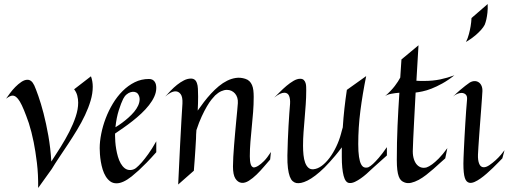

<svg xmlns="http://www.w3.org/2000/svg" viewBox="-20 -892 2506 946"><path d="M234.9 -59.1 168 34.2Q168.9 -31.7 161.9 -89.6Q154.8 -147.5 146 -191.4Q135.7 -242.7 122.1 -285.2Q108.9 -323.2 98.1 -349.4Q87.4 -375.5 77.9 -391.4Q68.4 -407.2 59.6 -414.1Q50.8 -420.9 42 -420.9Q34.7 -420.9 26.9 -416.7Q19 -412.6 9.8 -405.8Q17.1 -416.5 29.1 -432.6Q41 -448.7 55.4 -463.4Q69.8 -478 85.4 -488.5Q101.1 -499 115.2 -499Q125 -499 133.3 -492.7Q141.6 -486.3 148.9 -471.2Q156.2 -455.1 168.9 -419.2Q181.6 -383.3 194.6 -333.5Q207.5 -283.7 218.3 -222.9Q229 -162.1 232.9 -96.2Q255.4 -130.4 278.8 -167.7Q302.2 -205.1 321.5 -242.9Q340.8 -280.8 353 -317.4Q365.2 -354 365.2 -386.2Q365.2 -403.3 360.8 -420.7Q356.4 -438 345.2 -452.1L428.2 -516.1Q437 -491.7 437 -464.8Q437 -431.6 426.5 -396.2Q416 -360.8 398.9 -324.7Q381.8 -288.6 360.1 -252.7Q338.4 -216.8 315.9 -182.9Q293.5 -148.9 272.2 -117.4Q251 -85.9 234.9 -59.1Z M750 -142.1Q724.1 -112.8 702.4 -90.6Q680.7 -68.4 664.1 -53.2Q644.5 -35.6 628.9 -22.9Q585.9 11.2 554.2 11.2Q536.1 11.2 523.2 1.7Q510.3 -7.8 501 -22.9Q491.7 -38.1 485.8 -57.1Q480 -76.2 476.8 -95.5Q473.6 -114.7 472.4 -132.3Q471.2 -149.9 471.2 -162.1Q471.2 -194.8 478.8 -232.9Q486.3 -271 500.7 -308.8Q515.1 -346.7 536.1 -381.6Q557.1 -416.5 584.2 -443.6Q611.3 -470.7 643.8 -486.8Q676.3 -502.9 713.9 -502.9Q724.1 -502.9 731 -499.3Q737.8 -495.6 742.2 -489.3Q746.6 -482.9 748.3 -475.1Q750 -467.3 750 -459Q750 -437.5 740.2 -416Q730.5 -394.5 714.1 -373.8Q697.8 -353 676.8 -333.3Q655.8 -313.5 633.1 -295.7Q610.4 -277.8 587.9 -262.2Q565.4 -246.6 546.9 -233.9V-223.1Q546.9 -210.9 548.1 -193.6Q549.3 -176.3 552.5 -157.5Q555.7 -138.7 561 -120.1Q566.4 -101.6 574.7 -86.9Q583 -72.3 594.5 -63.2Q606 -54.2 621.1 -54.2Q627.9 -54.2 635.3 -56.4Q642.6 -58.6 649.9 -64Q662.6 -74.2 678.7 -92.3Q692.4 -107.9 710.4 -132.8Q728.5 -157.7 750 -195.8ZM659.2 -430.2Q653.3 -437 644 -439Q634.8 -440.9 624.3 -438Q613.8 -435.1 603.8 -426.8Q593.8 -418.5 586.9 -404.8Q577.1 -385.3 565.4 -348.9Q553.7 -312.5 548.8 -265.1Q564.5 -274.4 581.1 -286.6Q597.7 -298.8 613 -312.5Q628.4 -326.2 640.9 -341.1Q653.3 -356 660.4 -371.3Q667.5 -386.7 668 -401.6Q668.5 -416.5 659.2 -430.2Z M950.7 -481Q954.1 -472.2 955.1 -455.1Q956.1 -438 956.1 -416Q956.1 -400.4 955.6 -382.8Q955.1 -365.2 954.1 -347.2Q968.3 -367.7 984.9 -389.4Q1001.5 -411.1 1019.8 -430.9Q1038.1 -450.7 1058.1 -467.3Q1078.1 -483.9 1099.4 -494.4Q1120.6 -504.9 1142.8 -508.1Q1165 -511.2 1188 -503.9Q1200.7 -500 1208.7 -492.2Q1216.8 -484.4 1221.7 -472.9Q1226.6 -461.4 1228.3 -446.8Q1230 -432.1 1230 -415Q1230 -377 1227.1 -339.8Q1224.1 -302.7 1220.5 -266.4Q1216.8 -230 1213.9 -193.8Q1210.9 -157.7 1210.9 -122.1Q1210.9 -97.7 1215.1 -83.5Q1219.2 -69.3 1230 -66.9Q1240.7 -67.4 1253.9 -76.2Q1265.1 -83 1280.8 -98.6Q1296.4 -114.3 1314.9 -143.1L1311 -106Q1297.9 -91.3 1280.5 -70.8Q1263.2 -50.3 1244.4 -32Q1225.6 -13.7 1206.3 -1.5Q1187 10.7 1169.9 8.8Q1151.4 6.3 1139.6 -12.5Q1127.9 -31.2 1127.9 -71.8Q1127.9 -91.8 1129.4 -118.9Q1130.9 -146 1133.3 -175.8Q1135.7 -205.6 1138.4 -236.3Q1141.1 -267.1 1143.8 -294.9Q1146.5 -322.8 1148.7 -345.9Q1150.9 -369.1 1151.9 -383.8Q1152.8 -398.4 1149.2 -410.4Q1145.5 -422.4 1137.9 -431.2Q1130.4 -439.9 1120.1 -444.6Q1109.9 -449.2 1097.7 -449.2Q1084.5 -449.2 1069.8 -442.6Q1055.2 -436 1040 -421.9Q1032.7 -414.6 1022.2 -401.6Q1011.7 -388.7 999.5 -367.9Q987.3 -347.2 973.9 -318.4Q960.4 -289.6 947.8 -251Q946.8 -239.7 946.3 -229Q945.8 -218.3 945.8 -209Q944.8 -185.5 942.9 -159.2Q941.4 -136.7 939.5 -108.4Q937.5 -80.1 935.1 -50.8L857.9 17.1Q863.3 -101.6 867.4 -179Q871.6 -256.3 874 -301.3Q877 -354 878.9 -381.8Q880.4 -414.6 870.1 -428.2Q859.9 -441.9 844.7 -441.9Q833 -441.9 819.6 -434.6Q806.2 -427.2 793.9 -416Q806.2 -429.7 821 -445.3Q835.9 -460.9 852.5 -474.1Q869.1 -487.3 886.5 -496.1Q903.8 -504.9 920.9 -504.9Q931.6 -504.9 939.2 -499.3Q946.8 -493.7 950.7 -481Z M1886.2 -126Q1862.8 -105.5 1847.7 -91.6Q1832.5 -77.6 1822.8 -69.3Q1811.5 -59.6 1805.2 -53.2Q1797.9 -45.9 1785.4 -34.9Q1772.9 -23.9 1758.5 -13.7Q1744.1 -3.4 1729.2 3.7Q1714.4 10.7 1702.1 9.8Q1682.1 8.8 1673.1 -25.6Q1664.1 -60.1 1664.1 -119.1V-166Q1647 -143.1 1631.6 -124.8Q1616.2 -106.4 1604.5 -93.8Q1590.8 -78.6 1579.1 -66.9Q1554.7 -43 1533.7 -27.1Q1512.7 -11.2 1495.1 -2.4Q1477.5 6.3 1463.9 9Q1450.2 11.7 1439.9 9.8Q1430.2 7.8 1421.9 0.5Q1413.6 -6.8 1407.7 -22.5Q1401.9 -38.1 1398.7 -63.2Q1395.5 -88.4 1396 -126Q1396.5 -163.6 1398.2 -200.9Q1399.9 -238.3 1401.6 -272Q1403.3 -305.7 1405.5 -333.7Q1407.7 -361.8 1409.2 -380.9Q1410.6 -405.3 1404.1 -420.2Q1397.5 -435.1 1380.9 -435.1Q1371.1 -435.1 1358.9 -429.4Q1346.7 -423.8 1331.1 -411.1Q1342.8 -422.4 1358.4 -438.2Q1374 -454.1 1391.4 -468.8Q1408.7 -483.4 1426.3 -493.7Q1443.8 -503.9 1459 -503.9Q1470.7 -503.9 1476.8 -497.8Q1482.9 -491.7 1485.6 -482.9Q1488.3 -474.1 1488.5 -464.1Q1488.8 -454.1 1488.8 -446.8Q1488.8 -411.6 1486.3 -377.2Q1483.9 -342.8 1481 -308.8Q1478 -274.9 1475.6 -241.2Q1473.1 -207.5 1473.1 -173.8Q1473.1 -150.4 1475.3 -128.7Q1477.5 -106.9 1483.4 -90.8Q1489.3 -74.7 1499.3 -65.7Q1509.3 -56.6 1524.9 -58.1Q1545.4 -60.1 1565.7 -75.2Q1585.9 -90.3 1604 -114.5Q1622.1 -138.7 1636.7 -169.4Q1651.4 -200.2 1660.2 -232.9Q1661.1 -236.8 1662.6 -242.2Q1663.6 -246.6 1665.3 -252Q1667 -257.3 1668.9 -264.2Q1671.9 -311.5 1677 -357.4Q1682.1 -403.3 1689 -449.2L1784.2 -517.1Q1766.1 -427.7 1755.6 -345.7Q1745.1 -263.7 1745.1 -182.1Q1745.1 -143.6 1748.8 -119.6Q1752.4 -95.7 1759 -83Q1765.6 -70.3 1774.9 -67.4Q1784.2 -64.5 1794.9 -67.9Q1804.7 -72.3 1817.9 -84.5Q1829.1 -94.7 1846.2 -114.3Q1863.3 -133.8 1886.2 -167ZM1331.1 -411.1 1328.1 -409.2Z M2184.1 -162.1 2173.8 -111.8Q2162.6 -102.5 2147.7 -88.6Q2132.8 -74.7 2115.5 -59.6Q2098.1 -44.4 2079.6 -30Q2061 -15.6 2042.5 -5.6Q2023.9 4.4 2006.1 8.5Q1988.3 12.7 1973.1 6.8Q1963.4 3.4 1956.3 -3.4Q1949.2 -10.3 1944.6 -22.9Q1939.9 -35.6 1937.5 -55.4Q1935.1 -75.2 1935.1 -104Q1935.1 -190.9 1938.7 -272.7Q1942.4 -354.5 1947.8 -435.1Q1927.2 -433.6 1907.5 -429.9Q1887.7 -426.3 1877 -418Q1907.7 -445.3 1925.3 -468.5Q1942.9 -491.7 1952.1 -509.8L1958 -599.1L2042 -668.9L2031.7 -494.1Q2042.5 -493.2 2051.8 -493.2Q2061 -493.2 2069.8 -493.2Q2112.3 -493.2 2148.7 -500.7Q2185.1 -508.3 2218.8 -521Q2187.5 -496.1 2158.9 -480.5Q2130.4 -464.8 2106 -455.3Q2081.5 -445.8 2061.5 -441.7Q2041.5 -437.5 2027.8 -436Q2022.9 -348.1 2020.3 -293.7Q2017.6 -239.3 2016.1 -209.5Q2014.2 -174.3 2014.2 -158.2Q2012.7 -134.3 2017.1 -115.7Q2021.5 -97.2 2030.5 -85Q2039.6 -72.8 2052.5 -67.9Q2065.4 -63 2081.1 -66.9Q2093.3 -70.8 2109.4 -82.5Q2123 -92.3 2141.8 -111.1Q2160.6 -129.9 2184.1 -162.1ZM1877 -418 1874 -416Z M2465.8 -151.9 2455.1 -111.8Q2446.8 -103.5 2434.8 -91.1Q2422.9 -78.6 2408.4 -64.7Q2394 -50.8 2378.4 -37.1Q2362.8 -23.4 2347.7 -12.7Q2332.5 -2 2318.6 4.2Q2304.7 10.3 2293.9 8.8Q2277.3 6.3 2270.3 -15.4Q2263.2 -37.1 2263.2 -85.9Q2263.2 -94.7 2263.9 -114.5Q2264.6 -134.3 2265.9 -160.6Q2267.1 -187 2268.8 -218.5Q2270.5 -250 2272.5 -282Q2274.4 -314 2276.6 -345Q2278.8 -376 2281.2 -401.9Q2282.7 -418.9 2274.4 -426.5Q2266.1 -434.1 2253.9 -434.1Q2243.7 -434.1 2232.4 -429.2Q2221.2 -424.3 2211.9 -416Q2231.4 -435.1 2246.6 -448Q2261.7 -460.9 2272.5 -469.2Q2285.2 -478.5 2293.9 -484.9Q2306.2 -492.2 2317.6 -492.4Q2329.1 -492.7 2338.1 -486.8Q2347.2 -481 2352.3 -469.7Q2357.4 -458.5 2356.9 -442.9Q2356.4 -432.1 2354.7 -408.4Q2353 -384.8 2350.8 -354.5Q2348.6 -324.2 2345.9 -290.5Q2343.3 -256.8 2341.1 -225.6Q2338.9 -194.3 2337.2 -168.9Q2335.4 -143.6 2335 -129.9Q2334 -102.1 2341.1 -85Q2348.1 -67.9 2363.8 -67.9Q2375.5 -67.9 2390.9 -78.1Q2406.2 -88.4 2421.4 -102.1Q2436.5 -115.7 2448.5 -129.9Q2460.4 -144 2465.8 -151.9ZM2382.8 -872.1Q2383.8 -848.1 2381.6 -829.3Q2379.4 -810.5 2376.5 -797.4Q2373 -781.7 2368.2 -770Q2362.3 -758.3 2350.1 -744.6Q2339.8 -732.9 2322 -717.5Q2304.2 -702.1 2275.9 -685.1Q2285.2 -703.6 2290.5 -724.4Q2295.9 -745.1 2298.8 -762.7Q2302.2 -783.2 2303.2 -803.2Z"/></svg>

Font: Quintessential
Style: Regular
Weight: 400
Designer: Astigmatic (AOETI)
Foundry: Astigmatic (AOETI)
Version: Version 1.000